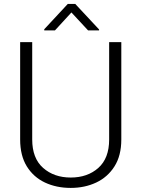

<svg xmlns="http://www.w3.org/2000/svg" viewBox="-20 -919 698 949"><path d="M519.5 -710.9H579.6V-229.5Q579.6 -149.9 545.9 -96.7Q512.2 -43.5 455.6 -16.8Q398.9 9.8 329.6 9.8Q258.8 9.8 202.1 -16.8Q145.5 -43.5 112.5 -96.7Q79.6 -149.9 79.6 -229.5V-710.9H139.2V-229.5Q139.2 -136.7 193.1 -89.1Q247.1 -41.5 329.6 -41.5Q412.6 -41.5 466.1 -89.1Q519.5 -136.7 519.5 -229.5ZM352.1 -899.4 469.7 -773.4V-768.6H415.5L333 -857.4L251.5 -768.6H198.7V-774.4L314.9 -899.4Z"/></svg>

Font: Vazirmatn RD UI FD ExtraLight
Style: Regular
Weight: 200
Designer: Saber Rastikerdar
Foundry: Saber Rastikerdar
Version: Version 33.003